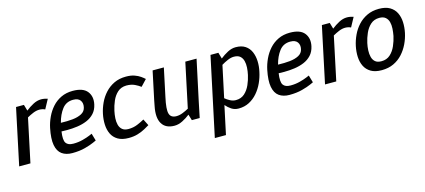

<svg xmlns="http://www.w3.org/2000/svg" viewBox="-56 -979 3655 1650"><g transform="rotate(-15 1771.5 -154.0)"><path d="M352 -415Q328 -426 302 -426Q275 -426 246 -414Q217 -402 191 -387L109 0H9L100 -430L115 -500H185L201 -445Q232 -470 268 -489Q304 -508 339 -508H340Q355 -508 370 -505Q385 -502 397 -498Z M604 -433Q542 -433 506 -386Q470 -339 452 -269Q509 -267 557 -272Q605 -277 637.5 -294.5Q670 -312 677 -347Q685 -383 667 -408Q649 -433 604 -433ZM683 -110 702 -45Q702 -45 673.5 -32Q645 -19 595 -5.5Q545 8 481 8Q425 8 389 -18Q353 -44 342.5 -101Q332 -158 351 -250Q361 -298 382.5 -344Q404 -390 437 -427Q470 -464 516 -486Q562 -508 620 -508Q712 -508 748.5 -462Q785 -416 770 -347Q760 -301 732.5 -271Q705 -241 665.5 -224.5Q626 -208 580 -201.5Q534 -195 487 -195L438 -196Q427 -121 445 -94.5Q463 -68 511 -68Q555 -68 594.5 -78.5Q634 -89 658.5 -99.5Q683 -110 683 -110Z M983 8Q924 8 887 -14Q850 -36 832.5 -73Q815 -110 813 -156Q811 -202 821 -250Q831 -298 852.5 -344Q874 -390 908 -427Q942 -464 988 -486Q1034 -508 1094 -508Q1138 -508 1169 -497Q1200 -486 1221 -471Q1242 -456 1255 -444L1202 -388Q1183 -403 1152 -418Q1121 -433 1077 -433Q1030 -432 999 -404Q968 -376 950 -334Q932 -292 923 -250Q916 -218 914 -186Q912 -154 919 -127Q926 -100 945.5 -83.5Q965 -67 1000 -67Q1044 -67 1081 -82.5Q1118 -98 1144 -113L1173 -55Q1155 -44 1127.5 -29Q1100 -14 1064 -3Q1028 8 984 8Z M1390 8Q1312 8 1279.5 -45.5Q1247 -99 1267 -198L1277 -250L1330 -500H1430L1377 -250Q1354 -147 1365.5 -107Q1377 -67 1427 -67Q1454 -67 1483 -78.5Q1512 -90 1537 -104L1621 -500H1721L1644 -140L1615 0H1545L1529 -53Q1499 -29 1462.5 -10.5Q1426 8 1391 8H1390Z M1956 -68Q2003 -68 2034 -96Q2065 -124 2083.5 -166Q2102 -208 2111 -250Q2118 -282 2120 -314Q2122 -346 2115 -373Q2108 -400 2089 -416.5Q2070 -433 2034 -433Q2008 -433 1978 -420Q1948 -407 1922 -391L1862 -110Q1881 -94 1905.5 -81Q1930 -68 1956 -68ZM1915 -500 1931 -445Q1962 -470 1998 -489Q2034 -508 2070 -508Q2122 -508 2155 -486Q2188 -464 2204 -427Q2220 -390 2222 -344Q2224 -298 2213 -250Q2203 -202 2182 -156Q2161 -110 2129 -73Q2097 -36 2055 -14Q2013 8 1961 8Q1925 8 1897.5 -10Q1870 -28 1849 -53L1795 200H1696L1830 -430L1845 -500Z M2536 -433Q2474 -433 2438 -386Q2402 -339 2384 -269Q2441 -267 2489 -272Q2537 -277 2569.5 -294.5Q2602 -312 2609 -347Q2617 -383 2599 -408Q2581 -433 2536 -433ZM2615 -110 2634 -45Q2634 -45 2605.5 -32Q2577 -19 2527 -5.5Q2477 8 2413 8Q2357 8 2321 -18Q2285 -44 2274.5 -101Q2264 -158 2283 -250Q2293 -298 2314.5 -344Q2336 -390 2369 -427Q2402 -464 2448 -486Q2494 -508 2552 -508Q2644 -508 2680.5 -462Q2717 -416 2702 -347Q2692 -301 2664.5 -271Q2637 -241 2597.5 -224.5Q2558 -208 2512 -201.5Q2466 -195 2419 -195L2370 -196Q2359 -121 2377 -94.5Q2395 -68 2443 -68Q2487 -68 2526.5 -78.5Q2566 -89 2590.5 -99.5Q2615 -110 2615 -110Z M3073 -415Q3049 -426 3023 -426Q2996 -426 2967 -414Q2938 -402 2912 -387L2830 0H2730L2821 -430L2836 -500H2906L2922 -445Q2953 -470 2989 -489Q3025 -508 3060 -508H3061Q3076 -508 3091 -505Q3106 -502 3118 -498Z M3071 -250Q3081 -298 3102.5 -344Q3124 -390 3158 -427Q3192 -464 3238.5 -486Q3285 -508 3344 -508Q3404 -508 3441 -486Q3478 -464 3496 -427Q3514 -390 3516 -344Q3518 -298 3508 -250Q3498 -202 3476 -156Q3454 -110 3420.5 -73Q3387 -36 3340.5 -14Q3294 8 3234 8Q3175 8 3138 -14Q3101 -36 3083 -73Q3065 -110 3063 -156Q3061 -202 3071 -250ZM3173 -250Q3166 -218 3164.5 -186Q3163 -154 3170 -127Q3177 -100 3196 -83.5Q3215 -67 3251 -67Q3298 -67 3329 -95Q3360 -123 3378.5 -165.5Q3397 -208 3406 -250Q3412 -282 3414 -314Q3416 -346 3409 -372.5Q3402 -399 3382.5 -415.5Q3363 -432 3328 -432Q3281 -432 3250 -404Q3219 -376 3200.5 -334Q3182 -292 3173 -250Z"/></g></svg>

Font: Epunda Sans Medium
Style: Italic
Weight: 500
Italic angle: -12.0243°
Designer: Simon Atzbach
Foundry: typofactur
Version: Version 2.204; ttfautohint (v1.8.4.7-5d5b)